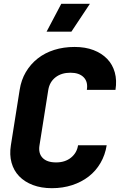

<svg xmlns="http://www.w3.org/2000/svg" viewBox="-20 -976 640 1006"><path d="M371 -730Q427 -730 470 -713.5Q513 -697 541.5 -667.5Q570 -638 581.5 -596.5Q593 -555 585 -505H435Q442 -547 418.5 -571Q395 -595 349 -595Q302 -595 271 -571Q240 -547 233 -505L187 -215Q180 -173 203 -149Q226 -125 274 -125Q321 -125 352 -150Q383 -175 389 -215H539Q531 -164 506.5 -122Q482 -80 444.5 -51Q407 -22 358 -6Q309 10 252 10Q196 10 152.5 -6.5Q109 -23 80.5 -52.5Q52 -82 40.5 -123.5Q29 -165 37 -215L83 -505Q91 -557 115.5 -598.5Q140 -640 177.5 -669.5Q215 -699 264 -714.5Q313 -730 371 -730ZM451 -956H301L224 -810H354Z"/></svg>

Font: JetBrains Mono ExtraBold
Style: Italic
Weight: 800
Designer: Philipp Nurullin, Konstantin Bulenkov
Foundry: JetBrains
Version: Version 1.000; ttfautohint (v1.8.3)